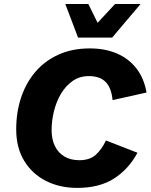

<svg xmlns="http://www.w3.org/2000/svg" viewBox="-20 -906 734 936"><path d="M356.4 10Q271 10 203.9 -24.1Q136.8 -58.2 97.9 -122.1Q59 -186 59 -274.8Q59 -359 82.9 -430.7Q106.8 -502.4 152.8 -556.1Q198.8 -609.8 265.6 -639.9Q332.4 -670 417.8 -670Q492.2 -670 549.9 -645.2Q607.6 -620.4 644.9 -572.5Q682.2 -524.6 694.4 -455L528.8 -418Q523.2 -477.6 495.1 -506.3Q467 -535 413.4 -535Q367.2 -535 332.9 -510.4Q298.6 -485.8 276 -446.7Q253.4 -407.6 242.5 -361.6Q231.6 -315.6 231.6 -271.8Q231.6 -226.2 247.9 -193.4Q264.2 -160.6 294.4 -142.8Q324.6 -125 366.8 -125Q417.8 -125 447.1 -151.6Q476.4 -178.2 496.4 -221.2L650.2 -161.4Q607.4 -81.6 536.1 -35.8Q464.8 10 356.4 10ZM360.6 -722.6 298.4 -886.4H410.8L455.8 -794.8L540.8 -886.4H665.2L526.6 -722.6Z"/></svg>

Font: Work Sans
Style: Italic
Weight: 400
Italic angle: -13°
Designer: Wei Huang
Foundry: Wei Huang
Version: Version 2.012